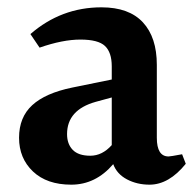

<svg xmlns="http://www.w3.org/2000/svg" viewBox="-20 -538 533 524"><path d="M163 -172Q163 -145 178.5 -129Q194 -113 226.5 -113Q259 -113 285 -142V-272L241 -260Q163 -238 163 -172ZM388 -34Q354 -34 326.5 -48.5Q299 -63 289 -90Q241 -34 174.5 -34Q108 -34 70 -70Q32 -106 32 -162Q32 -218 68 -251Q104 -284 177 -299L285 -321V-357Q285 -395 266.5 -412.5Q248 -430 199.5 -430Q151 -430 88 -408L63 -445Q147 -518 257 -518Q332 -518 370 -477Q408 -436 408 -361V-162Q408 -111 440 -111Q445 -111 477 -117L487 -91Q441 -34 388 -34Z"/></svg>

Font: Halant SemiBold
Style: Regular
Weight: 600
Designer: Hitesh Malaviya (Devanagari), Satya Rajpurohit (Latin)
Foundry: Indian Type Foundry
Version: Version 1.101;PS 1.0;hotconv 1.0.78;makeotf.lib2.5.61930; tt